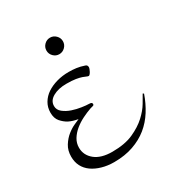

<svg xmlns="http://www.w3.org/2000/svg" viewBox="-99 -412 445 483"><g transform="rotate(-30 124.0 -170.0)"><path d="M154.8 -241.2Q161.1 -239.7 161.1 -232.9Q161.1 -231 159.9 -227.8Q158.7 -224.6 157 -221.4Q155.3 -218.3 153.3 -216.1Q151.4 -213.9 149.9 -213.9Q147.5 -213.9 144 -215.6Q140.6 -217.3 134.3 -219.5Q127.9 -221.7 117.7 -223.4Q107.4 -225.1 90.8 -225.1Q67.4 -225.1 51.8 -216.3Q36.1 -207.5 36.1 -191.9Q36.1 -180.7 45.7 -173.1Q55.2 -165.5 68.1 -161.1Q81.1 -156.7 94.5 -154.8Q107.9 -152.8 115.2 -152.8Q120.6 -152.8 122.3 -151.1Q124 -149.4 124 -147.9Q124 -144 120.8 -143.3Q117.7 -142.6 112.8 -141.1Q100.1 -136.7 86.9 -130.1Q73.7 -123.5 62.7 -114.5Q51.8 -105.5 44.9 -94.2Q38.1 -83 38.1 -69.8Q38.1 -47.9 55.9 -33.4Q73.7 -19 106 -19Q142.6 -19 167 -30Q191.4 -41 207.3 -55.7Q223.1 -70.3 231.9 -85.2Q240.7 -100.1 245.1 -107.9L248 -106Q239.7 -82 226.8 -61.5Q213.9 -41 195.6 -26.1Q177.2 -11.2 152.8 -2.7Q128.4 5.9 97.2 5.9Q78.1 5.9 62 1.2Q45.9 -3.4 34.2 -11.7Q22.5 -20 16.1 -32.2Q9.8 -44.4 9.8 -60.1Q9.8 -78.1 18.1 -91.3Q26.4 -104.5 37.1 -113Q47.9 -121.6 58.3 -126.2Q68.8 -130.9 73.2 -132.8Q58.1 -135.3 46.4 -141.1Q36.6 -146.5 28.3 -156Q20 -165.5 20 -182.1Q20 -197.3 27.3 -209.7Q34.7 -222.2 47.1 -230.5Q59.6 -238.8 75.9 -243.4Q92.3 -248 110.8 -248Q121.6 -248 132.6 -246.6Q143.6 -245.1 154.8 -241.2ZM89.4 -322.3Q89.4 -332 96.4 -339.1Q103.5 -346.2 113.3 -346.2Q123 -346.2 130.1 -339.1Q137.2 -332 137.2 -322.3Q137.2 -312.5 130.1 -305.4Q123 -298.3 113.3 -298.3Q103.5 -298.3 96.4 -305.4Q89.4 -312.5 89.4 -322.3Z"/></g></svg>

Font: Stalemate
Style: Regular
Weight: 400
Designer: Astigmatic (AOETI)
Foundry: Astigmatic (AOETI)
Version: Version 001.000